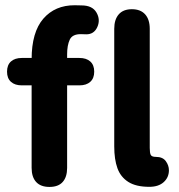

<svg xmlns="http://www.w3.org/2000/svg" viewBox="-20 -714 691 742"><path d="M102.2 -65.2V-384.1H64.3Q37.5 -384.1 22.3 -397.8Q7.2 -411.4 7.2 -437.1Q7.2 -462.7 22.3 -476.4Q37.5 -490 64.3 -490H138.5L102.2 -452.5V-484.7Q102.2 -589.7 147.5 -641.9Q192.9 -694 268.8 -693.7L295.1 -693.1Q337.1 -693.1 352.9 -665.4Q368.8 -637.8 356.1 -609.5Q343.3 -581.2 313.5 -581.4L293.1 -582Q259.6 -582.4 249.5 -560.6Q239.4 -538.9 239.4 -503.8V-472.2L221.7 -490H286.7Q313.8 -490 328.9 -476.4Q344.1 -462.7 344.1 -437.1Q344.1 -411.4 328.9 -397.8Q313.8 -384.1 286.7 -384.1H239.4V-65.2Q239.4 -29.9 222.3 -10.8Q205.3 8.4 171.2 8.4Q137.1 8.4 119.6 -10.8Q102.2 -29.9 102.2 -65.2ZM557.1 8Q505.5 8 475.8 -11Q446 -30 433.8 -64Q421.5 -98 421.5 -148.4V-602.8Q421.5 -638.7 439 -658.6Q456.4 -678.4 489.7 -678.4Q523 -678.4 540.9 -658.6Q558.7 -638.7 558.7 -602.8V-148.4V-142Q558.7 -123.4 562.5 -115.6Q566.3 -107.7 582.7 -107.7Q608.8 -107.7 620.8 -91.2Q632.8 -74.6 632.8 -56.1Q632.8 -28.5 612.8 -10.3Q592.7 8 557.1 8Z"/></svg>

Font: SN Pro Thin
Style: Regular
Weight: 200
Designer: Tobias Whetton
Foundry: Supernotes
Version: Version 1.003;Glyphs 3.3 (3324)